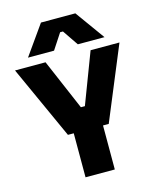

<svg xmlns="http://www.w3.org/2000/svg" viewBox="-139 -1061 935 1154"><g transform="rotate(-15 329.0 -484.0)"><path d="M261.2 -784.2H99.1L229 -967.8H442.9L575.2 -784.2H409.2L342.8 -881.8H325.2ZM429.2 0H247.1V-273.9H210.9L3.9 -730H193.8L329.1 -414.1H354L474.1 -730H653.8L464.8 -273.9H429.2Z"/></g></svg>

Font: Sora ExtraBold
Style: Regular
Weight: 800
Designer: Jonathan Barnbrook, Julián Moncada
Foundry: Barnbrook Fonts
Version: Version 2.000